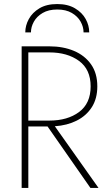

<svg xmlns="http://www.w3.org/2000/svg" viewBox="-20 -929 535 949"><path d="M105 -769Q105 -803 122.5 -835Q140 -867 175 -888Q210 -909 263 -909Q315 -909 350.5 -888Q386 -867 403.5 -835Q421 -803 421 -769H393Q393 -796 378.5 -822Q364 -848 335 -865Q306 -882 263 -882Q220 -882 191 -865Q162 -848 147.5 -822Q133 -796 133 -769ZM87 -700H224Q292 -700 345.5 -677.5Q399 -655 430 -611Q461 -567 461 -502Q461 -442 434 -399.5Q407 -357 359.5 -333Q312 -309 251 -305L467 0H427L215 -304H120V0H87ZM224 -670H120V-333H224Q314 -333 371 -375.5Q428 -418 428 -502Q428 -586 370.5 -628Q313 -670 224 -670Z"/></svg>

Font: Jost* Thin
Style: Regular
Weight: 200
Version: Version 3.7